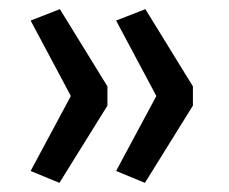

<svg xmlns="http://www.w3.org/2000/svg" viewBox="-20 -482 502 420"><path d="M110 -82 47 -108 135 -272 47 -437 111 -462 215 -293V-251ZM297 -82 234 -108 322 -272 234 -437 298 -462 402 -293V-251Z"/></svg>

Font: Nunito Sans 7pt
Style: Regular
Weight: 400
Designer: Vernon Adams
Foundry: Vernon Adams
Version: Version 3.101;gftools[0.9.27]